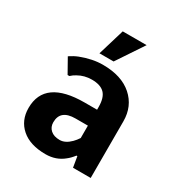

<svg xmlns="http://www.w3.org/2000/svg" viewBox="-169 -815 877 940"><g transform="rotate(30 270.0 -345.0)"><path d="M207 -550 252 -700H387L287 -550ZM225 10Q137 10 88.5 -32.5Q40 -75 40 -145Q40 -305 265 -305H335V-320Q335 -373 312 -396.5Q289 -420 240 -420Q198 -420 163 -400Q149 -393 135 -380H125L80 -460Q104 -476 127 -485Q192 -510 250 -510Q356 -510 415.5 -457.5Q475 -405 475 -320V0H375L365 -60H360Q343 -38 326 -25Q284 10 225 10ZM250 -85Q281 -85 311 -115Q324 -128 335 -145V-215H265Q180 -215 180 -145Q180 -118 198.5 -101.5Q217 -85 250 -85Z"/></g></svg>

Font: Scada
Style: Bold
Weight: 700
Designer: Jovanny Lemonad
Foundry: Jovanny Lemonad
Version: Version 4.100;PS 004.100;hotconv 1.0.88;makeotf.lib2.5.64775